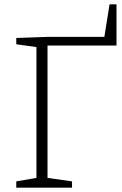

<svg xmlns="http://www.w3.org/2000/svg" viewBox="-20 -865 563 885"><path d="M517 -845V-655H199V-45L312 -29V0H55V-29L148 -45V-648L55 -661V-690L199 -695H461L485 -845Z"/></svg>

Font: Bitter Pro Light
Style: Regular
Weight: 300
Designer: Sol Matas, and Bitter project Authors
Foundry: Sol Matas
Version: Version 1.010